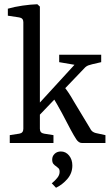

<svg xmlns="http://www.w3.org/2000/svg" viewBox="-20 -674 528 905"><path d="M26 0V-37L71 -44Q90 -47 90 -67V-570Q90 -589 70 -592L17 -600V-633Q48 -642 86 -647.5Q124 -653 156 -654L168 -643V-67Q168 -47 188 -44L232 -37V0ZM366 0Q351 0 339.5 -17.5Q328 -35 313 -63L272 -141Q259 -164 248 -184Q237 -204 225 -220L278 -271Q293 -252 304 -235.5Q315 -219 328 -196L404 -70Q409 -59 416 -54Q423 -49 431 -47L477 -37V0ZM155 -120 150 -171 347 -386 352 -365 259 -381V-416H457V-381L414 -371Q402 -368 395.5 -365.5Q389 -363 382 -357ZM321 106Q321 142 298 169Q275 196 244 211L224 190Q238 179 249.5 165Q261 151 261 136Q261 123 255 118.5Q249 114 245 110Q238 106 232 99Q226 92 226 78Q226 62 237.5 51Q249 40 267 40Q290 40 305.5 59Q321 78 321 106Z"/></svg>

Font: Rasa
Style: Regular
Weight: 400
Designer: Anna Giedrys (Yrsa+Rasa design), David Brezina (Yrsa art-direction, Rasa art-direction, design)
Foundry: Rosetta Type Foundry
Version: Version 2.004